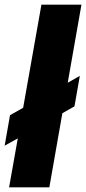

<svg xmlns="http://www.w3.org/2000/svg" viewBox="-37 -805 370 825"><path d="M-17 -179 6 -310 62.5 -342 141 -785H313L254 -449.5L306 -479L283 -348L231 -318.5L175 0H2L39.5 -210.5Z"/></svg>

Font: Anybody UltraCondensed Black
Style: Italic
Weight: 900
Width: 1
Italic angle: -10°
Designer: Tyler Finck
Foundry: Etcetera Type Company
Version: Version 1.010; ttfautohint (v1.8.3) -l 8 -r 50 -G 200 -x 14 